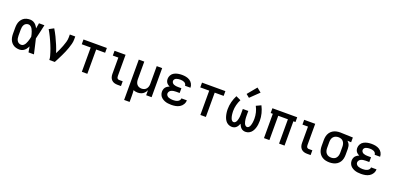

<svg xmlns="http://www.w3.org/2000/svg" viewBox="11 -1929 6747 3288"><g transform="rotate(20 3384.0 -285.5)"><path d="M254 8Q287 8 316.5 -7Q346 -22 366 -48Q386 -74 400 -103Q409 -52 418 0H517Q501 -67 486.5 -134.5Q472 -202 455 -268Q472 -333 486 -399Q500 -465 515 -530H416Q407 -481 399 -431Q385 -460 364.5 -485Q344 -510 315 -524Q286 -538 254 -538Q221 -538 188.5 -529.5Q156 -521 130 -499.5Q104 -478 87.5 -448.5Q71 -419 65 -386Q59 -353 59 -320V-210Q59 -177 65 -144Q71 -111 87.5 -81.5Q104 -52 130 -31Q156 -10 188.5 -1Q221 8 254 8ZM254 -79Q231 -79 210.5 -90Q190 -101 178.5 -121.5Q167 -142 163 -164.5Q159 -187 159 -210V-320Q159 -343 163 -365.5Q167 -388 178.5 -408.5Q190 -429 210.5 -440Q231 -451 254 -451Q277 -451 296 -436Q315 -421 326.5 -400.5Q338 -380 346 -358Q354 -336 360 -313.5Q366 -291 370 -268Q366 -245 360 -222Q354 -199 346 -176.5Q338 -154 327 -132.5Q316 -111 297 -95Q278 -79 254 -79Z M797 0H897Q917 -38 936.5 -76Q956 -114 974.5 -152.5Q993 -191 1010 -230.5Q1027 -270 1041 -310.5Q1055 -351 1066 -392.5Q1077 -434 1077 -477V-530H978V-477Q978 -434 965.5 -391.5Q953 -349 937.5 -308.5Q922 -268 904 -228Q886 -188 866 -149Q845 -217 817.5 -283Q790 -349 759 -413Q728 -477 691 -538L606 -493Q623 -464 638.5 -435Q654 -406 668.5 -376Q683 -346 696.5 -315.5Q710 -285 723 -254.5Q736 -224 747.5 -192.5Q759 -161 769 -129.5Q779 -98 788 -65.5Q797 -33 797 0Z M1390 0H1490V-443H1653V-530H1227V-443H1390Z M2037 0H2103V-87H2037Q2024 -87 2012.5 -95Q2001 -103 1997.5 -116.5Q1994 -130 1994 -143V-530H1793V-443H1894V-143Q1894 -114 1902.5 -86Q1911 -58 1932 -37Q1953 -16 1981 -8Q2009 0 2037 0Z M2235 205H2335V102Q2335 75 2334 47Q2333 19 2330 -9Q2348 0 2368.5 4Q2389 8 2409 8Q2441 8 2472.5 -3Q2504 -14 2526.5 -38Q2549 -62 2562 -92V0H2661V-530H2562V-207Q2562 -182 2555.5 -158.5Q2549 -135 2533.5 -116Q2518 -97 2495 -88Q2472 -79 2448 -79Q2424 -79 2400.5 -88Q2377 -97 2361.5 -117Q2346 -137 2340.5 -161.5Q2335 -186 2335 -210V-530H2235Z M3022 8Q3061 8 3099.5 1Q3138 -6 3172 -26.5Q3206 -47 3226.5 -81.5Q3247 -116 3247 -155V-156H3148Q3148 -135 3134.5 -118.5Q3121 -102 3102 -93.5Q3083 -85 3062.5 -82Q3042 -79 3022 -79Q3001 -79 2980.5 -82Q2960 -85 2940.5 -92.5Q2921 -100 2907.5 -116.5Q2894 -133 2894 -154Q2895 -175 2908 -192.5Q2921 -210 2941 -218Q2961 -226 2982 -229Q3003 -232 3024 -232H3088V-319H3024Q3006 -319 2987.5 -321.5Q2969 -324 2951.5 -331Q2934 -338 2922 -353Q2910 -368 2910 -387Q2910 -405 2922 -419.5Q2934 -434 2951 -440Q2968 -446 2985.5 -448.5Q3003 -451 3021 -451Q3040 -451 3058 -448Q3076 -445 3092.5 -437.5Q3109 -430 3120.5 -414.5Q3132 -399 3132 -380Q3132 -380 3132 -380H3231V-382Q3231 -419 3212.5 -452Q3194 -485 3162.5 -504.5Q3131 -524 3094.5 -531Q3058 -538 3021 -538Q2985 -538 2949 -531.5Q2913 -525 2880.5 -507.5Q2848 -490 2829.5 -457.5Q2811 -425 2811 -388Q2811 -364 2820 -341Q2829 -318 2848 -302.5Q2867 -287 2889 -277Q2863 -267 2840 -250Q2817 -233 2806 -206.5Q2795 -180 2795 -152Q2795 -121 2807.5 -92Q2820 -63 2845 -43Q2870 -23 2899 -11.5Q2928 0 2959 4Q2990 8 3022 8Z M3550 0H3650V-443H3813V-530H3387V-443H3550Z M4124 8Q4146 8 4166.5 1Q4187 -6 4203 -21Q4219 -36 4229.5 -55Q4240 -74 4248 -94Q4248 -94 4248 -94Q4248 -94 4248 -94Q4248 -94 4248 -94Q4248 -94 4248 -94Q4256 -74 4267 -55Q4278 -36 4293.5 -21Q4309 -6 4330 1Q4351 8 4372 8Q4407 8 4438.5 -8.5Q4470 -25 4490 -54Q4510 -83 4521 -116.5Q4532 -150 4536.5 -184.5Q4541 -219 4541 -254Q4541 -321 4524 -387Q4507 -453 4476 -513L4388 -472Q4415 -422 4428.5 -366.5Q4442 -311 4442 -254Q4442 -237 4440.5 -220Q4439 -203 4437 -186Q4435 -169 4430.5 -152.5Q4426 -136 4419.5 -120Q4413 -104 4400 -91.5Q4387 -79 4370 -79Q4352 -79 4338.5 -93Q4325 -107 4318.5 -123.5Q4312 -140 4308 -157.5Q4304 -175 4301.5 -193Q4299 -211 4298.5 -229Q4298 -247 4298 -265V-345H4198V-265Q4198 -247 4197.5 -229Q4197 -211 4194.5 -193Q4192 -175 4188 -157.5Q4184 -140 4177.5 -123.5Q4171 -107 4157.5 -93Q4144 -79 4126 -79Q4109 -79 4096 -91.5Q4083 -104 4076.5 -120Q4070 -136 4065.5 -152.5Q4061 -169 4059 -186Q4057 -203 4055.5 -220Q4054 -237 4054 -254Q4054 -311 4068 -366.5Q4082 -422 4108 -472L4020 -513Q3989 -453 3972 -387Q3955 -321 3955 -254Q3955 -219 3960 -184.5Q3965 -150 3975.5 -116.5Q3986 -83 4006 -54Q4026 -25 4057.5 -8.5Q4089 8 4124 8ZM4231 -560 4388 -712 4309 -776 4171 -609Z M4709 0H4808V-443H4984V0H5084V-443H5122V-530H4670V-443H4709Z M5493 0H5559V-87H5493Q5480 -87 5468.5 -95Q5457 -103 5453.5 -116.5Q5450 -130 5450 -143V-530H5249V-443H5350V-143Q5350 -114 5358.5 -86Q5367 -58 5388 -37Q5409 -16 5437 -8Q5465 0 5493 0Z M5904 8Q5939 8 5973.5 0Q6008 -8 6037.5 -27.5Q6067 -47 6086.5 -76.5Q6106 -106 6113.5 -140.5Q6121 -175 6121 -210V-320Q6121 -344 6116 -367.5Q6111 -391 6098 -411Q6085 -431 6067 -447L6136 -443V-530L5905 -538H5904Q5869 -538 5834 -530.5Q5799 -523 5769 -503.5Q5739 -484 5719 -454.5Q5699 -425 5691 -390Q5683 -355 5683 -320V-210Q5683 -175 5691 -140.5Q5699 -106 5719 -76Q5739 -46 5769 -26.5Q5799 -7 5833.5 0.5Q5868 8 5904 8ZM5904 -79Q5878 -79 5854 -87.5Q5830 -96 5813 -115.5Q5796 -135 5789.5 -160Q5783 -185 5783 -210V-320Q5783 -346 5789.5 -370.5Q5796 -395 5813 -414.5Q5830 -434 5854.5 -442.5Q5879 -451 5904 -451Q5929 -451 5953 -442.5Q5977 -434 5993 -414Q6009 -394 6015.5 -369.5Q6022 -345 6022 -320V-210Q6022 -185 6015.5 -160.5Q6009 -136 5993 -116Q5977 -96 5953 -87.5Q5929 -79 5904 -79Z M6478 8Q6517 8 6555.5 1Q6594 -6 6628 -26.5Q6662 -47 6682.5 -81.5Q6703 -116 6703 -155V-156H6604Q6604 -135 6590.5 -118.5Q6577 -102 6558 -93.5Q6539 -85 6518.5 -82Q6498 -79 6478 -79Q6457 -79 6436.5 -82Q6416 -85 6396.5 -92.5Q6377 -100 6363.5 -116.5Q6350 -133 6350 -154Q6351 -175 6364 -192.5Q6377 -210 6397 -218Q6417 -226 6438 -229Q6459 -232 6480 -232H6544V-319H6480Q6462 -319 6443.5 -321.5Q6425 -324 6407.5 -331Q6390 -338 6378 -353Q6366 -368 6366 -387Q6366 -405 6378 -419.5Q6390 -434 6407 -440Q6424 -446 6441.5 -448.5Q6459 -451 6477 -451Q6496 -451 6514 -448Q6532 -445 6548.5 -437.5Q6565 -430 6576.5 -414.5Q6588 -399 6588 -380Q6588 -380 6588 -380H6687V-382Q6687 -419 6668.5 -452Q6650 -485 6618.5 -504.5Q6587 -524 6550.5 -531Q6514 -538 6477 -538Q6441 -538 6405 -531.5Q6369 -525 6336.5 -507.5Q6304 -490 6285.5 -457.5Q6267 -425 6267 -388Q6267 -364 6276 -341Q6285 -318 6304 -302.5Q6323 -287 6345 -277Q6319 -267 6296 -250Q6273 -233 6262 -206.5Q6251 -180 6251 -152Q6251 -121 6263.5 -92Q6276 -63 6301 -43Q6326 -23 6355 -11.5Q6384 0 6415 4Q6446 8 6478 8Z"/></g></svg>

Font: Iosevka Sparkle Medium
Style: Regular
Weight: 500
Designer: Belleve Invis
Foundry: Belleve Invis
Version: Version 4.5.0; ttfautohint (v1.8.3)